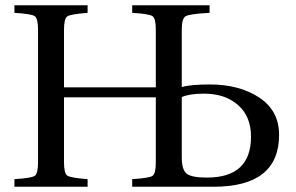

<svg xmlns="http://www.w3.org/2000/svg" viewBox="-20 -712 1127 732"><path d="M35 0V-29Q101 -33 113 -42Q125 -51 125 -93V-599Q125 -641 113 -650Q101 -659 35 -663V-692H314V-663Q249 -658 236.5 -649.5Q224 -641 224 -599V-379H574V-599Q574 -641 562 -650Q550 -659 484 -663V-692H779V-663Q702 -659 687.5 -650Q673 -641 673 -599V-380Q705 -390 780 -390Q893 -390 968.5 -340Q1044 -290 1044 -198Q1044 0 794 0H484V-29Q550 -33 562 -42Q574 -51 574 -93V-341H224V-93Q224 -51 236.5 -42.5Q249 -34 314 -29V0ZM673 -112Q673 -65 691.5 -50Q710 -35 769 -35Q937 -35 937 -191Q937 -268 887.5 -311.5Q838 -355 758 -355Q703 -355 673 -342Z"/></svg>

Font: Linguistics Pro
Style: Regular
Weight: 400
Designer: Stefan Peev, Context Ltd
Foundry: Stefan Peev, Context Ltd
Version: Version 001.000